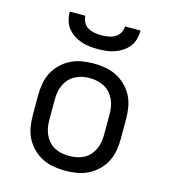

<svg xmlns="http://www.w3.org/2000/svg" viewBox="-111 -829 822 927"><g transform="rotate(15 300.0 -366.0)"><path d="M300 8Q271 8 241.5 3Q212 -2 186 -15Q160 -28 138.5 -49Q117 -70 103.5 -96Q90 -122 85 -151.5Q80 -181 80 -210V-310Q80 -339 85 -368.5Q90 -398 103.5 -424Q117 -450 138.5 -471Q160 -492 186 -505Q212 -518 241.5 -523Q271 -528 300 -528Q329 -528 358.5 -523Q388 -518 414 -505Q440 -492 461.5 -471Q483 -450 496.5 -424Q510 -398 515 -368.5Q520 -339 520 -310V-210Q520 -181 515 -151.5Q510 -122 496.5 -96Q483 -70 461.5 -49Q440 -28 414 -15Q388 -2 358.5 3Q329 8 300 8ZM300 -66Q319 -66 337.5 -69.5Q356 -73 373 -82Q390 -91 402.5 -105Q415 -119 423 -136.5Q431 -154 434 -172.5Q437 -191 437 -210V-310Q437 -329 434 -347.5Q431 -366 423 -383.5Q415 -401 402.5 -415Q390 -429 373 -438Q356 -447 337.5 -451Q319 -455 300 -455Q281 -455 262.5 -451Q244 -447 227 -438Q210 -429 197.5 -415Q185 -401 177 -383.5Q169 -366 166 -347.5Q163 -329 163 -310V-210Q163 -191 166 -172.5Q169 -154 177 -136.5Q185 -119 197.5 -105Q210 -91 227 -82Q244 -73 262.5 -69.5Q281 -66 300 -66ZM300 -600Q279 -600 257.5 -602.5Q236 -605 216 -612Q196 -619 178 -631Q160 -643 147 -660Q134 -677 128.5 -698Q123 -719 123 -740H201Q201 -723 209.5 -707.5Q218 -692 233 -683.5Q248 -675 265.5 -672Q283 -669 300 -669Q317 -669 334.5 -672Q352 -675 367 -683.5Q382 -692 390.5 -707.5Q399 -723 399 -740H477Q477 -719 471.5 -698Q466 -677 453 -660Q440 -643 422 -631Q404 -619 384 -612Q364 -605 342.5 -602.5Q321 -600 300 -600Z"/></g></svg>

Font: Iosevka SS04 Extended
Style: Regular
Weight: 400
Width: 7
Monospace: yes
Designer: Belleve Invis
Foundry: Belleve Invis
Version: Version 19.0.0; ttfautohint (v1.8.4)